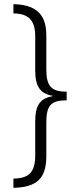

<svg xmlns="http://www.w3.org/2000/svg" viewBox="-20 -736 384 916"><path d="M298 -257V-299C225 -298 201 -325 201 -405V-568C201 -672 147 -714 44 -716V-672C112 -671 148 -644 148 -562V-399C148 -325 171 -289 231 -279V-277C170 -267 148 -232 148 -156V5C148 87 117 115 44 116V160C154 158 201 116 201 10V-150C201 -230 220 -258 298 -257Z"/></svg>

Font: Noto Sans Display Condensed Light
Style: Regular
Weight: 300
Width: 3
Designer: Monotype Design Team
Foundry: Monotype Imaging Inc.
Version: Version 1.900